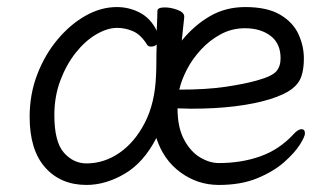

<svg xmlns="http://www.w3.org/2000/svg" viewBox="-20 -506 940 544"><path d="M502 -457Q501 -446 499 -429Q497 -412 495 -391Q530 -434 574.5 -460Q619 -486 675 -486Q737 -486 773.5 -464.5Q810 -443 825.5 -409.5Q841 -376 841 -340Q841 -311 834 -290Q827 -269 806.5 -253.5Q786 -238 745 -225Q703 -212 647 -205Q591 -198 521 -198Q512 -198 502.5 -198.5Q493 -199 483 -199Q483 -145 501.5 -110.5Q520 -76 547 -60Q574 -44 600 -44Q664 -44 717.5 -63Q771 -82 811 -125Q818 -133 824 -136.5Q830 -140 834 -140Q844 -140 844 -128Q844 -119 829.5 -96Q815 -73 785 -46.5Q755 -20 709 -1Q663 18 600 18Q540 18 491.5 -17.5Q443 -53 423 -115Q387 -45 333 -13.5Q279 18 225 18Q152 18 108 -31.5Q64 -81 64 -175Q64 -239 85.5 -295Q107 -351 143 -394Q179 -437 222.5 -461.5Q266 -486 311 -486Q346 -486 376.5 -470Q407 -454 424 -419Q425 -439 425.5 -454Q426 -469 426 -475Q426 -485 447 -485Q464 -485 483 -478Q502 -471 502 -459ZM424 -380Q418 -374 408 -374Q400 -374 397 -379Q379 -408 357 -417.5Q335 -427 312 -427Q284 -427 252.5 -408.5Q221 -390 194.5 -356.5Q168 -323 151 -278Q134 -233 134 -180Q134 -104 161 -73.5Q188 -43 225 -43Q275 -43 318.5 -73Q362 -103 390.5 -158.5Q419 -214 422 -291Q423 -305 423 -330Q423 -355 424 -380ZM488 -252Q564 -252 618.5 -260Q673 -268 708 -278Q751 -290 763 -304Q775 -318 775 -341Q775 -383 746.5 -404.5Q718 -426 674 -426Q637 -426 605.5 -409Q574 -392 549.5 -365.5Q525 -339 509.5 -309Q494 -279 488 -252Z"/></svg>

Font: QiushuiShotai
Style: Regular
Weight: 600
Designer: Fontworks Inc.
Foundry: Fontworks Inc.
Version: Version 1.250